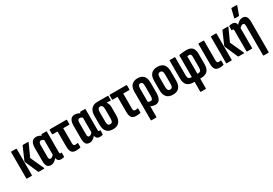

<svg xmlns="http://www.w3.org/2000/svg" viewBox="40 -1773 4285 3017"><g transform="rotate(-30 2182.5 -265.0)"><path d="M260 0Q253 0 250 -6L148 -240Q144 -249 148 -259L246 -485Q249 -491 256 -491H346Q352 -491 353 -488Q354 -485 352 -479L250 -255L360 -13Q366 0 354 0ZM46 0Q37 0 37 -11V-481Q37 -491 46 -491H130Q139 -491 139 -481V-11Q139 0 130 0Z M481 6Q433 6 412.5 -24Q392 -54 392 -121V-357Q392 -402 403.5 -433.5Q415 -465 437.5 -481Q460 -497 494 -497Q523 -497 550.5 -485.5Q578 -474 597 -458L594 -384Q579 -396 563.5 -403Q548 -410 533 -410Q521 -410 512.5 -403.5Q504 -397 499 -384Q494 -371 494 -349V-137Q494 -108 501 -97Q508 -86 525 -86Q542 -86 559.5 -99.5Q577 -113 592 -136L606 -78Q581 -41 548.5 -17.5Q516 6 481 6ZM664 6Q589 6 589 -82V-99L583 -106V-418L586 -443V-481Q586 -491 596 -491H676Q685 -491 685 -481V-111Q685 -94 688.5 -87.5Q692 -81 701 -81Q705 -81 709 -82Q713 -83 716 -84Q722 -86 722 -78V-12Q722 -3 713 0Q688 6 664 6Z M934 6Q900 6 877 -7Q854 -20 842.5 -49Q831 -78 831 -128V-401H744Q735 -401 735 -412V-481Q735 -491 744 -491H1041Q1050 -491 1050 -481V-412Q1050 -401 1041 -401H934V-130Q934 -102 942.5 -91.5Q951 -81 970 -81Q981 -81 992.5 -82.5Q1004 -84 1012 -86Q1019 -88 1019 -78V-13Q1019 -5 1012 -2Q999 0 979.5 3Q960 6 934 6Z M1183 6Q1135 6 1114.5 -24Q1094 -54 1094 -121V-357Q1094 -402 1105.5 -433.5Q1117 -465 1139.5 -481Q1162 -497 1196 -497Q1225 -497 1252.5 -485.5Q1280 -474 1299 -458L1296 -384Q1281 -396 1265.5 -403Q1250 -410 1235 -410Q1223 -410 1214.5 -403.5Q1206 -397 1201 -384Q1196 -371 1196 -349V-137Q1196 -108 1203 -97Q1210 -86 1227 -86Q1244 -86 1261.5 -99.5Q1279 -113 1294 -136L1308 -78Q1283 -41 1250.5 -17.5Q1218 6 1183 6ZM1366 6Q1291 6 1291 -82V-99L1285 -106V-418L1288 -443V-481Q1288 -491 1298 -491H1378Q1387 -491 1387 -481V-111Q1387 -94 1390.5 -87.5Q1394 -81 1403 -81Q1407 -81 1411 -82Q1415 -83 1418 -84Q1424 -86 1424 -78V-12Q1424 -3 1415 0Q1390 6 1366 6Z M1606 6Q1532 6 1493.5 -36.5Q1455 -79 1455 -162V-324Q1455 -400 1492.5 -445.5Q1530 -491 1600 -491H1793Q1802 -491 1802 -482V-413Q1802 -402 1793 -403L1723 -408V-407Q1738 -393 1747.5 -368Q1757 -343 1757 -308V-162Q1757 -79 1719 -36.5Q1681 6 1606 6ZM1606 -86Q1633 -86 1644 -103.5Q1655 -121 1655 -163V-327Q1655 -350 1651.5 -365Q1648 -380 1640.5 -390Q1633 -400 1623 -406H1604Q1581 -406 1569 -386.5Q1557 -367 1557 -327V-163Q1557 -121 1568.5 -103.5Q1580 -86 1606 -86Z M2023 6Q1989 6 1966 -7Q1943 -20 1931.5 -49Q1920 -78 1920 -128V-401H1833Q1824 -401 1824 -412V-481Q1824 -491 1833 -491H2130Q2139 -491 2139 -481V-412Q2139 -401 2130 -401H2023V-130Q2023 -102 2031.5 -91.5Q2040 -81 2059 -81Q2070 -81 2081.5 -82.5Q2093 -84 2101 -86Q2108 -88 2108 -78V-13Q2108 -5 2101 -2Q2088 0 2068.5 3Q2049 6 2023 6Z M2198 185Q2189 185 2189 174V-332Q2189 -417 2227.5 -457Q2266 -497 2335 -497Q2406 -497 2443.5 -457Q2481 -417 2481 -332V-154Q2481 -75 2454.5 -34.5Q2428 6 2377 6Q2354 6 2328.5 -1Q2303 -8 2278 -20V-102Q2292 -95 2307 -88.5Q2322 -82 2338 -82Q2359 -82 2369 -99.5Q2379 -117 2379 -154V-334Q2379 -372 2369 -389Q2359 -406 2335 -406Q2313 -406 2302 -389Q2291 -372 2291 -334V174Q2291 185 2282 185Z M2694 6Q2620 6 2581.5 -36Q2543 -78 2543 -162V-330Q2543 -413 2581.5 -455Q2620 -497 2694 -497Q2769 -497 2807 -455Q2845 -413 2845 -330V-162Q2845 -78 2807 -36Q2769 6 2694 6ZM2694 -86Q2720 -86 2731.5 -103.5Q2743 -121 2743 -163V-328Q2743 -370 2731.5 -388Q2720 -406 2694 -406Q2668 -406 2656.5 -388Q2645 -370 2645 -328V-163Q2645 -121 2657 -103.5Q2669 -86 2694 -86Z M3095 185Q3086 185 3086 174V0H3068Q2994 0 2953.5 -38Q2913 -76 2913 -166V-481Q2913 -491 2923 -491H3006Q3015 -491 3015 -481V-161Q3015 -121 3029.5 -104Q3044 -87 3070 -87H3086V-472Q3086 -483 3095 -485Q3115 -489 3149 -493Q3183 -497 3220 -497Q3295 -497 3328 -460Q3361 -423 3361 -347V-166Q3361 -76 3320.5 -38Q3280 0 3207 0H3188V174Q3188 185 3179 185ZM3188 -87H3204Q3231 -87 3245 -104Q3259 -121 3259 -161V-351Q3259 -384 3250 -396Q3241 -408 3222 -408Q3212 -408 3203.5 -407Q3195 -406 3188 -404Z M3541 6Q3505 6 3481.5 -7Q3458 -20 3447 -49.5Q3436 -79 3436 -128V-481Q3436 -491 3445 -491H3529Q3538 -491 3538 -481V-129Q3538 -102 3546.5 -91.5Q3555 -81 3573 -81Q3582 -81 3591.5 -82.5Q3601 -84 3609 -85Q3616 -87 3616 -77V-13Q3616 -5 3609 -2Q3596 1 3579.5 3.5Q3563 6 3541 6Z M3885 0Q3878 0 3875 -6L3773 -240Q3769 -249 3773 -259L3871 -485Q3874 -491 3881 -491H3971Q3977 -491 3978 -488Q3979 -485 3977 -479L3875 -255L3985 -13Q3991 0 3979 0ZM3671 0Q3662 0 3662 -11V-481Q3662 -491 3671 -491H3755Q3764 -491 3764 -481V-11Q3764 0 3755 0Z M4235 185Q4226 185 4226 174V-357Q4226 -383 4218.5 -394.5Q4211 -406 4193 -406Q4177 -406 4161 -394.5Q4145 -383 4128 -362L4115 -419Q4141 -454 4172.5 -475.5Q4204 -497 4241 -497Q4285 -497 4306.5 -466.5Q4328 -436 4328 -371V174Q4328 185 4318 185ZM4041 0Q4032 0 4032 -11V-382Q4032 -397 4028.5 -403.5Q4025 -410 4017 -410Q4012 -410 4008 -409Q4004 -408 4001 -407Q3995 -406 3995 -413V-480Q3995 -488 4004 -491Q4016 -495 4029 -496Q4042 -497 4055 -497Q4091 -497 4110 -475Q4129 -453 4129 -410V-399L4134 -383V-11Q4134 0 4124 0ZM4135 -546Q4125 -546 4127 -558L4162 -705Q4163 -715 4174 -715H4259Q4271 -715 4266 -702L4212 -554Q4208 -546 4198 -546Z"/></g></svg>

Font: Sofia Sans Extra Condensed
Style: Bold
Weight: 700
Designer: Botio Nikoltchev, Ani Petrova
Foundry: lettersoup
Version: Version 4.101